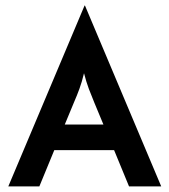

<svg xmlns="http://www.w3.org/2000/svg" viewBox="-20 -667 606 687"><path d="M9.7 0 282.6 -647.2H284L556.9 0H441.7L388.2 -129.9H174.3L120.8 0ZM211.8 -221.5H350L317.4 -300Q306.9 -325 297.9 -349Q288.9 -372.9 280.6 -404.9Q272.9 -372.9 264.2 -349.3Q255.6 -325.7 244.4 -300Z"/></svg>

Font: Afacad Flux SemiBold
Style: Regular
Weight: 600
Designer: Kristian Moeller
Foundry: Dicotype
Version: Version 1.100